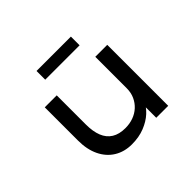

<svg xmlns="http://www.w3.org/2000/svg" viewBox="-161 -938 1169 1169"><g transform="rotate(-45 423.0 -353.5)"><path d="M370 10Q306 10 257 -20Q208 -50 181 -106Q154 -162 154 -239V-525H257V-274Q257 -214 273.5 -172.5Q290 -131 324.5 -109.5Q359 -88 412 -88Q449 -88 481 -99.5Q513 -111 537 -133Q561 -155 575 -185.5Q589 -216 589 -254V-525H692V0H589V-110L607 -122Q594 -89 561.5 -59Q529 -29 480.5 -9.5Q432 10 370 10ZM275 -642V-717H571V-642Z"/></g></svg>

Font: Lexend Mega
Style: Regular
Weight: 400
Designer: Bonnie Shaver-Troup, Thomas Jockin
Foundry: Lexend
Version: Version 1.007